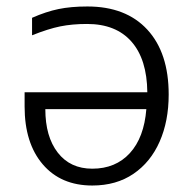

<svg xmlns="http://www.w3.org/2000/svg" viewBox="-20 -563 597 593"><path d="M56 -234V-278H435Q434 -380 386 -434.5Q338 -489 249 -489Q203 -489 166 -481.5Q129 -474 79 -454V-508Q122 -527 160.5 -535Q199 -543 250 -543Q369 -543 435 -471.5Q501 -400 501 -271Q501 -189 473 -125.5Q445 -62 392 -26Q339 10 265 10Q168 10 112 -55.5Q56 -121 56 -234ZM432 -226H120Q120 -141 158.5 -91.5Q197 -42 265 -42Q337 -42 381 -90Q425 -138 432 -226Z"/></svg>

Font: OpenSansMMV
Style: Light
Weight: 300
Foundry: Ascender Corporation
Version: Version 4.001